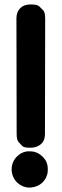

<svg xmlns="http://www.w3.org/2000/svg" viewBox="-20 -806 278 861"><path d="M92.8 -125.5Q73.7 -120.6 60.1 -107.9Q45.4 -95.2 38.1 -77.6Q32.2 -62.5 32.2 -46.4Q32.2 -24.4 43 -5.4Q55.2 16.1 77.6 26.9Q94.2 35.2 113.3 35.2H114.3H115.7Q120.1 34.7 124 34.2Q149.9 30.8 168.5 14.2Q186 -2 192.4 -25.9Q194.3 -33.7 194.3 -46.4V-46.9V-47.4Q194.3 -57.1 192.4 -66.4Q188 -87.9 169.9 -104.5Q155.3 -119.1 134.8 -125Q124.5 -127.4 113.8 -127.4Q103 -128.4 92.8 -125.5ZM118.2 -786.1H116.7Q87.4 -786.1 70.8 -769.5Q53.7 -752.4 53.7 -723.6L54.7 -206.5Q54.7 -178.2 63 -169.4Q71.3 -160.6 79.3 -151.9Q87.4 -143.1 115.2 -143.6H116.7Q145.5 -143.6 163.6 -159.7Q181.6 -175.3 181.6 -203.6L182.6 -721.7Q182.6 -751 173.8 -759.8Q165 -768.6 156.2 -777.3Q147.5 -786.1 118.2 -786.1Z"/></svg>

Font: Comic Relief
Style: Bold
Weight: 700
Designer: Jeff Davis
Foundry: Loudifier
Version: Version 1.200; ttfautohint (v1.8.4.7-5d5b)